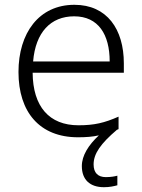

<svg xmlns="http://www.w3.org/2000/svg" viewBox="-20 -562 592 800"><path d="M370 123C370 78 400 36 467 -21C470 -22 472 -23 474 -24V-76C415 -50 373 -40 307 -40C185 -40 117 -118 116 -259H496V-298C496 -440 426 -542 290 -542C142 -542 57 -424 57 -262C57 -95 145 10 305 10C337 10 366 8 392 2C349 42 321 86 321 130C321 187 355 218 413 218C437 218 454 214 469 210V170C458 173 442 176 421 176C388 176 370 158 370 123ZM289 -494C390 -494 437 -418 437 -306H118C128 -427 191 -494 289 -494Z"/></svg>

Font: Noto Sans Gujarati UI Light
Style: Regular
Weight: 300
Designer: Jelle Bosma - Monotype Design Team, Universal Thirst
Foundry: Monotype Imaging Inc.
Version: Version 2.106